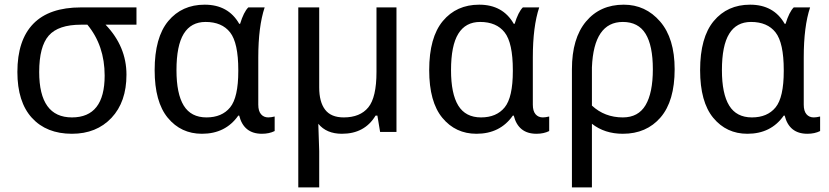

<svg xmlns="http://www.w3.org/2000/svg" viewBox="-20 -567 3560 825"><path d="M566.4 -535.2V-460.9H433.6Q523.4 -367.2 523.4 -246.1Q523.4 -128.9 459 -60.5Q394.5 7.8 289.1 7.8Q179.7 7.8 117.2 -60.5Q54.7 -128.9 54.7 -257.8Q54.7 -394.5 123 -464.8Q191.4 -535.2 328.1 -535.2ZM355.5 -460.9H328.1Q230.5 -460.9 189.5 -414.1Q148.4 -367.2 148.4 -257.8Q148.4 -160.2 183.6 -111.3Q218.8 -62.5 289.1 -62.5Q359.4 -62.5 394.5 -107.4Q429.7 -152.3 429.7 -242.2Q429.7 -371.1 355.5 -460.9Z M1007.8 -464.8H1011.7Q1027.3 -515.6 1046.9 -535.2H1117.2Q1089.8 -453.1 1089.8 -320.3V-117.2Q1089.8 -89.8 1101.6 -76.2Q1113.3 -62.5 1132.8 -62.5Q1144.5 -62.5 1160.2 -66.4V-3.9Q1136.7 7.8 1105.5 7.8Q1027.3 7.8 1007.8 -70.3H1003.9Q949.2 7.8 847.7 7.8Q757.8 7.8 701.2 -60.5Q644.5 -128.9 644.5 -265.6Q644.5 -406.2 703.1 -476.6Q761.7 -546.9 859.4 -546.9Q960.9 -546.9 1007.8 -464.8ZM1003.9 -261.7V-265.6Q1003.9 -382.8 968.8 -427.7Q933.6 -472.7 863.3 -472.7Q800.8 -472.7 769.5 -421.9Q738.3 -371.1 738.3 -265.6Q738.3 -164.1 769.5 -113.3Q800.8 -62.5 867.2 -62.5Q933.6 -62.5 968.8 -105.5Q1003.9 -148.4 1003.9 -261.7Z M1351.6 -191.4Q1351.6 -128.9 1377 -95.7Q1402.3 -62.5 1457 -62.5Q1527.3 -62.5 1562.5 -105.5Q1597.7 -148.4 1597.7 -257.8V-535.2H1683.6V0H1613.3L1601.6 -70.3H1593.8Q1546.9 7.8 1449.2 7.8Q1382.8 7.8 1347.7 -35.2L1351.6 82V238.3H1261.7V-535.2H1351.6Z M2187.5 -464.8H2191.4Q2207 -515.6 2226.6 -535.2H2296.9Q2269.5 -453.1 2269.5 -320.3V-117.2Q2269.5 -89.8 2281.2 -76.2Q2293 -62.5 2312.5 -62.5Q2324.2 -62.5 2339.8 -66.4V-3.9Q2316.4 7.8 2285.2 7.8Q2207 7.8 2187.5 -70.3H2183.6Q2128.9 7.8 2027.3 7.8Q1937.5 7.8 1880.9 -60.5Q1824.2 -128.9 1824.2 -265.6Q1824.2 -406.2 1882.8 -476.6Q1941.4 -546.9 2039.1 -546.9Q2140.6 -546.9 2187.5 -464.8ZM2183.6 -261.7V-265.6Q2183.6 -382.8 2148.4 -427.7Q2113.3 -472.7 2043 -472.7Q1980.5 -472.7 1949.2 -421.9Q1918 -371.1 1918 -265.6Q1918 -164.1 1949.2 -113.3Q1980.5 -62.5 2046.9 -62.5Q2113.3 -62.5 2148.4 -105.5Q2183.6 -148.4 2183.6 -261.7Z M2523.4 -35.2V97.7V238.3H2437.5V-269.5Q2437.5 -402.3 2498 -474.6Q2558.6 -546.9 2660.2 -546.9Q2753.9 -546.9 2816.4 -474.6Q2878.9 -402.3 2878.9 -269.5Q2878.9 -132.8 2818.4 -62.5Q2757.8 7.8 2656.2 7.8Q2578.1 7.8 2523.4 -35.2ZM2523.4 -113.3Q2578.1 -62.5 2656.2 -62.5Q2722.7 -62.5 2753.9 -115.2Q2785.2 -168 2785.2 -269.5Q2785.2 -371.1 2753.9 -421.9Q2722.7 -472.7 2656.2 -472.7Q2593.8 -472.7 2560.5 -423.8Q2527.3 -375 2523.4 -277.3Z M3351.6 -464.8H3355.5Q3371.1 -515.6 3390.6 -535.2H3460.9Q3433.6 -453.1 3433.6 -320.3V-117.2Q3433.6 -89.8 3445.3 -76.2Q3457 -62.5 3476.6 -62.5Q3488.3 -62.5 3503.9 -66.4V-3.9Q3480.5 7.8 3449.2 7.8Q3371.1 7.8 3351.6 -70.3H3347.7Q3293 7.8 3191.4 7.8Q3101.6 7.8 3044.9 -60.5Q2988.3 -128.9 2988.3 -265.6Q2988.3 -406.2 3046.9 -476.6Q3105.5 -546.9 3203.1 -546.9Q3304.7 -546.9 3351.6 -464.8ZM3347.7 -261.7V-265.6Q3347.7 -382.8 3312.5 -427.7Q3277.3 -472.7 3207 -472.7Q3144.5 -472.7 3113.3 -421.9Q3082 -371.1 3082 -265.6Q3082 -164.1 3113.3 -113.3Q3144.5 -62.5 3210.9 -62.5Q3277.3 -62.5 3312.5 -105.5Q3347.7 -148.4 3347.7 -261.7Z"/></svg>

Font: Droid Sans Fallback
Style: Regular
Weight: 400
Designer: Steve Matteson
Foundry: Ascender Corporation
Version: 3.00 (Khmer version)